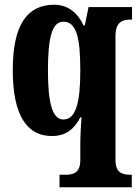

<svg xmlns="http://www.w3.org/2000/svg" viewBox="-20 -566 587 813"><path d="M232 227H538V174H535C499 174 469 167 469 112V-413C469 -474 499 -483 534 -483H539V-536H355L339 -458H334C309 -512 267 -546 210 -546C95 -546 34 -461 34 -269C34 -76 95 10 200 10C261 10 296 -22 320 -69H325C323 -40 320 9 320 48V112C320 167 290 174 255 174H232ZM248 -60C201 -60 183 -132 183 -268C183 -410 201 -474 248 -474C304 -474 320 -407 320 -267C320 -133 302 -60 248 -60Z"/></svg>

Font: Noto Serif Armenian ExtraCondensed ExtraBold
Style: Regular
Weight: 800
Width: 2
Designer: Monotype Design Team
Foundry: Monotype Imaging Inc.
Version: Version 2.008